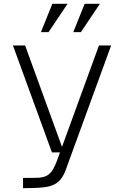

<svg xmlns="http://www.w3.org/2000/svg" viewBox="-20 -939 652 1009"><path d="M101 -4Q143 -4 171.5 -4.5Q200 -5 219 -12.5Q238 -20 252.5 -40Q267 -60 281 -99L500 -700H564L325 -45Q309 -1 282.5 19.5Q256 40 212.5 45Q169 50 101 50ZM48 -700H112L315 -142L300 -138H253ZM425 -919H505L405 -770H365ZM255 -919H335L235 -770H195Z"/></svg>

Font: Moderustic Light
Style: Regular
Weight: 300
Designer: Tural Alisoy
Foundry: TAFT Foundry
Version: Version 2.120